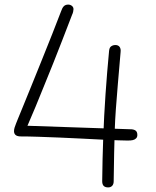

<svg xmlns="http://www.w3.org/2000/svg" viewBox="-20 -798 680 836"><path d="M536 -186Q525 -186 495.5 -187Q466 -188 425 -190Q384 -192 336.5 -194.5Q289 -197 240 -199Q191 -201 146.5 -202.5Q102 -204 67 -204Q53 -205 47 -211Q41 -217 41 -227Q41 -234 43.5 -242.5Q46 -251 50 -260.5Q54 -270 57 -278Q61 -288 76.5 -325.5Q92 -363 114 -417.5Q136 -472 160.5 -532.5Q185 -593 207.5 -650Q230 -707 246 -749Q251 -764 258 -771Q265 -778 277 -778Q286 -778 293 -772.5Q300 -767 300 -758Q300 -754 298.5 -747Q297 -740 294 -734Q271 -675 251 -622.5Q231 -570 211.5 -522Q192 -474 173 -427Q154 -380 134.5 -332.5Q115 -285 93 -235L82 -251Q182 -247 302 -243.5Q422 -240 553 -235Q565 -234 571.5 -228.5Q578 -223 578 -210Q578 -201 572.5 -195.5Q567 -190 558.5 -188Q550 -186 536 -186ZM451 18Q438 18 431.5 11.5Q425 5 425 -9Q426 -106 429.5 -200Q433 -294 439.5 -388.5Q446 -483 455 -577Q456 -586 459 -591Q462 -596 468.5 -599Q475 -602 482 -602Q495 -602 501 -593.5Q507 -585 505 -570Q498 -489 493 -430Q488 -371 484.5 -323Q481 -275 479.5 -229.5Q478 -184 477 -131.5Q476 -79 475 -9Q475 4 468.5 11Q462 18 451 18Z"/></svg>

Font: Playpen Sans ExtraLight
Style: Regular
Weight: 250
Designer: Laura Meseguer, Veronika Burian, José Scaglione
Foundry: TypeTogether
Version: Version 1.001